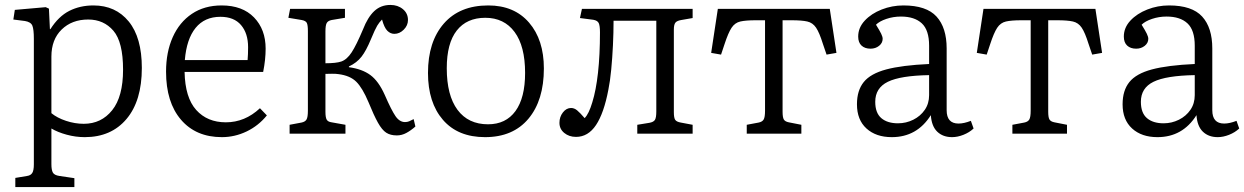

<svg xmlns="http://www.w3.org/2000/svg" viewBox="-20 -541 5035 777"><path d="M42 216V179L90 171Q104 169 110.5 159Q117 149 117 124V-384Q117 -422 111 -437Q105 -452 81 -456L34 -462L40 -501L165 -512L178 -506L182 -423H184Q217 -475 260.5 -497Q304 -519 358 -519Q448 -519 501 -454Q554 -389 554 -266Q554 -133 492 -59.5Q430 14 323 14Q286 14 249.5 4Q213 -6 188 -21V123Q188 147 194 157.5Q200 168 220 171L281 180V216ZM319 -40Q390 -40 434 -95Q478 -150 478 -259Q478 -371 439 -416.5Q400 -462 337 -462Q271 -462 229.5 -421.5Q188 -381 188 -312V-83Q211 -64 247 -52Q283 -40 319 -40Z M878 14Q773 14 712.5 -56.5Q652 -127 652 -251Q652 -330 679 -390.5Q706 -451 756.5 -485Q807 -519 877 -519Q961 -519 1008 -470.5Q1055 -422 1055 -344Q1055 -300 1045 -250H727Q729 -146 774 -96Q819 -46 894 -46Q971 -46 1032 -103L1060 -74Q1026 -32 978 -9Q930 14 878 14ZM728 -298H982Q983 -310 983.5 -322.5Q984 -335 984 -350Q984 -406 955.5 -439.5Q927 -473 872 -473Q808 -473 771.5 -428Q735 -383 728 -298Z M1586 7Q1560 7 1543 -4Q1526 -15 1509.5 -44.5Q1493 -74 1471 -128Q1447 -185 1422 -210Q1397 -235 1350 -241Q1337 -243 1323 -242.5Q1309 -242 1297 -242V-89Q1297 -66 1302 -57Q1307 -48 1322 -46L1378 -36V0H1152V-36L1200 -45Q1215 -48 1220.5 -57.5Q1226 -67 1226 -93V-415Q1226 -440 1221.5 -448.5Q1217 -457 1201 -460L1147 -469L1154 -505H1376V-469L1322 -460Q1307 -457 1302 -447.5Q1297 -438 1297 -414V-285Q1340 -285 1361 -292Q1384 -300 1403 -329Q1422 -358 1449 -422Q1468 -471 1494.5 -496Q1521 -521 1560 -521Q1590 -521 1610.5 -504Q1631 -487 1631 -460Q1631 -438 1614 -421Q1597 -404 1576 -404Q1560 -404 1547.5 -416.5Q1535 -429 1526 -462Q1515 -451 1506.5 -437Q1498 -423 1481 -382Q1462 -336 1443 -311.5Q1424 -287 1392 -272V-269Q1445 -262 1478.5 -237.5Q1512 -213 1537 -157Q1564 -95 1580.5 -71Q1597 -47 1619 -47Q1628 -47 1635.5 -50Q1643 -53 1654 -59L1661 -29Q1643 -13 1624.5 -3Q1606 7 1586 7Z M1943 14Q1833 14 1772.5 -56Q1712 -126 1712 -246Q1712 -372 1776 -445.5Q1840 -519 1956 -519Q2061 -519 2121 -449.5Q2181 -380 2181 -264Q2181 -135 2118.5 -60.5Q2056 14 1943 14ZM1955 -38Q2027 -38 2066 -91.5Q2105 -145 2105 -246Q2105 -354 2062.5 -411.5Q2020 -469 1944 -469Q1869 -469 1828.5 -417.5Q1788 -366 1788 -265Q1788 -155 1831.5 -96.5Q1875 -38 1955 -38Z M2311 13Q2283 13 2263.5 -3Q2244 -19 2244 -44Q2244 -68 2258 -86Q2272 -104 2291 -104Q2304 -104 2315.5 -94.5Q2327 -85 2346 -63Q2363 -80 2377 -127Q2392 -175 2400 -246.5Q2408 -318 2408 -410Q2408 -437 2403 -447.5Q2398 -458 2381 -461L2327 -468L2335 -505H2783V-468L2737 -460Q2719 -457 2713 -449Q2707 -441 2707 -421V-87Q2707 -64 2712.5 -56Q2718 -48 2735 -45L2783 -36V0H2559V-36L2608 -44Q2625 -47 2630.5 -56Q2636 -65 2636 -90V-457H2463Q2463 -409 2460.5 -357.5Q2458 -306 2453.5 -259Q2449 -212 2442 -178Q2424 -83 2392 -35Q2360 13 2311 13Z M3002 0V-36L3050 -45Q3065 -48 3070.5 -57.5Q3076 -67 3076 -93V-459H3038Q2998 -459 2976 -454Q2954 -449 2940.5 -428.5Q2927 -408 2912 -362L2898 -320L2858 -327L2885 -505H3338L3365 -327L3325 -320L3310 -364Q3296 -409 3282.5 -429Q3269 -449 3247 -454Q3225 -459 3184 -459H3147V-89Q3147 -66 3152 -57.5Q3157 -49 3172 -46L3223 -36V0Z M3589 14Q3525 14 3486.5 -21Q3448 -56 3448 -119Q3448 -175 3475.5 -209Q3503 -243 3566.5 -260Q3630 -277 3740 -282V-356Q3740 -419 3710.5 -446.5Q3681 -474 3626 -474Q3595 -474 3567 -464.5Q3539 -455 3525 -441Q3540 -417 3546 -404.5Q3552 -392 3552 -384Q3552 -367 3537.5 -355.5Q3523 -344 3503 -344Q3480 -344 3466.5 -356.5Q3453 -369 3453 -393Q3453 -429 3479.5 -457.5Q3506 -486 3548 -502.5Q3590 -519 3636 -519Q3729 -519 3770 -474Q3811 -429 3811 -345V-95Q3811 -41 3859 -41Q3881 -41 3909 -52L3920 -21Q3903 -5 3879 4.5Q3855 14 3833 14Q3796 14 3773 -8Q3750 -30 3747 -75Q3691 14 3589 14ZM3614 -42Q3647 -42 3676 -56.5Q3705 -71 3722.5 -96.5Q3740 -122 3740 -156V-237Q3624 -235 3573 -210Q3522 -185 3522 -129Q3522 -84 3546.5 -63Q3571 -42 3614 -42Z M4077 0V-36L4125 -45Q4140 -48 4145.5 -57.5Q4151 -67 4151 -93V-459H4113Q4073 -459 4051 -454Q4029 -449 4015.5 -428.5Q4002 -408 3987 -362L3973 -320L3933 -327L3960 -505H4413L4440 -327L4400 -320L4385 -364Q4371 -409 4357.5 -429Q4344 -449 4322 -454Q4300 -459 4259 -459H4222V-89Q4222 -66 4227 -57.5Q4232 -49 4247 -46L4298 -36V0Z M4664 14Q4600 14 4561.5 -21Q4523 -56 4523 -119Q4523 -175 4550.5 -209Q4578 -243 4641.5 -260Q4705 -277 4815 -282V-356Q4815 -419 4785.5 -446.5Q4756 -474 4701 -474Q4670 -474 4642 -464.5Q4614 -455 4600 -441Q4615 -417 4621 -404.5Q4627 -392 4627 -384Q4627 -367 4612.5 -355.5Q4598 -344 4578 -344Q4555 -344 4541.5 -356.5Q4528 -369 4528 -393Q4528 -429 4554.5 -457.5Q4581 -486 4623 -502.5Q4665 -519 4711 -519Q4804 -519 4845 -474Q4886 -429 4886 -345V-95Q4886 -41 4934 -41Q4956 -41 4984 -52L4995 -21Q4978 -5 4954 4.5Q4930 14 4908 14Q4871 14 4848 -8Q4825 -30 4822 -75Q4766 14 4664 14ZM4689 -42Q4722 -42 4751 -56.5Q4780 -71 4797.5 -96.5Q4815 -122 4815 -156V-237Q4699 -235 4648 -210Q4597 -185 4597 -129Q4597 -84 4621.5 -63Q4646 -42 4689 -42Z"/></svg>

Font: Literata 12pt Light
Style: Regular
Weight: 300
Designer: Latin by Veronika Burian and Jose Scaglione. Greek by Irene Vlachou. Cyrillic by Vera Evstafieva.
Foundry: TypeTogether
Version: Version 3.002